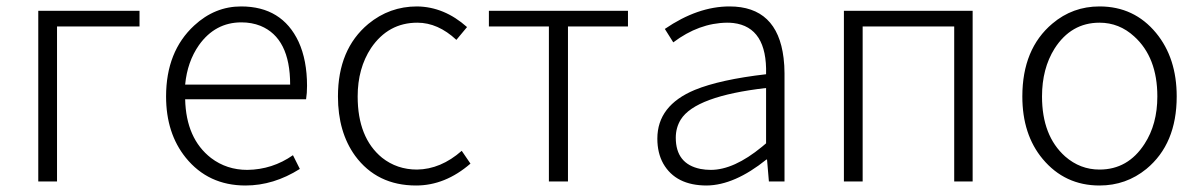

<svg xmlns="http://www.w3.org/2000/svg" viewBox="-20 -567 3753 600"><path d="M99.6 0V-533.2H416V-484.4H158.2V0Z M747.1 12.7Q630.9 12.7 560.5 -74.2Q499 -150.4 499 -265.6Q499 -406.2 586.9 -487.3Q651.4 -546.9 733.4 -546.9Q861.3 -546.9 913.1 -436.5Q939.5 -378.9 939.5 -298.8Q939.5 -275.4 936.5 -256.8H558.6Q561.5 -133.8 639.6 -73.2Q688.5 -36.1 752.9 -36.1Q831.1 -37.1 895.5 -82L917 -39.1Q835 12.7 747.1 12.7ZM558.6 -302.7H886.7Q886.7 -448.2 793.9 -486.3Q766.6 -497.1 734.4 -497.1Q652.3 -497.1 601.6 -425.8Q565.4 -374 558.6 -302.7Z M1280.3 12.7Q1158.2 12.7 1089.8 -80.1Q1036.1 -154.3 1036.1 -265.6Q1036.1 -413.1 1130.9 -492.2Q1197.3 -546.9 1283.2 -546.9Q1368.2 -545.9 1439.5 -482.4L1406.2 -442.4Q1348.6 -496.1 1284.2 -496.1Q1193.4 -496.1 1139.6 -417Q1097.7 -353.5 1097.7 -265.6Q1097.7 -136.7 1173.8 -74.2Q1220.7 -37.1 1283.2 -37.1Q1357.4 -38.1 1422.9 -95.7L1450.2 -55.7Q1371.1 12.7 1280.3 12.7Z M1695.3 0V-484.4H1507.8V-533.2H1942.4V-484.4H1754.9V0Z M2188.5 12.7Q2091.8 12.7 2052.7 -55.7Q2034.2 -88.9 2034.2 -133.8Q2034.2 -237.3 2151.4 -286.1Q2230.5 -318.4 2374 -335Q2377.9 -482.4 2271.5 -495.1Q2261.7 -496.1 2252 -496.1Q2164.1 -495.1 2084 -434.6L2057.6 -476.6Q2160.2 -546.9 2259.8 -546.9Q2409.2 -546.9 2428.7 -385.7Q2431.6 -362.3 2431.6 -337.9V0H2382.8L2377 -68.4H2375Q2275.4 11.7 2188.5 12.7ZM2201.2 -36.1Q2273.4 -36.1 2361.3 -108.4Q2368.2 -114.3 2374 -119.1V-292Q2153.3 -266.6 2107.4 -193.4Q2091.8 -168 2091.8 -136.7Q2091.8 -54.7 2168.9 -39.1Q2184.6 -36.1 2201.2 -36.1Z M2617.2 0V-533.2H3019.5V0H2961.9V-484.4H2675.8V0Z M3416 12.7Q3307.6 12.7 3238.3 -70.3Q3174.8 -146.5 3174.8 -265.6Q3174.8 -414.1 3268.6 -493.2Q3332 -546.9 3416 -546.9Q3524.4 -546.9 3592.8 -463.9Q3657.2 -385.7 3657.2 -265.6Q3657.2 -117.2 3562.5 -39.1Q3499 12.7 3416 12.7ZM3416 -37.1Q3504.9 -37.1 3556.6 -117.2Q3596.7 -178.7 3596.7 -265.6Q3596.7 -387.7 3524.4 -453.1Q3477.5 -496.1 3416 -496.1Q3327.1 -496.1 3275.4 -415Q3236.3 -352.5 3236.3 -265.6Q3236.3 -142.6 3308.6 -78.1Q3355.5 -37.1 3416 -37.1Z"/></svg>

Font: Taipei Sans TC Beta Light
Style: Regular
Weight: 300
Designer: JT Foundry
Foundry: JT Foundry
Version: Version 1.000